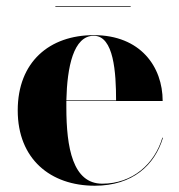

<svg xmlns="http://www.w3.org/2000/svg" viewBox="-20 -582 572 612"><path d="M156.5 -562V-560H396.5V-562ZM499.5 -143H497.5C472.5 -59 402 3.5 306 3.5C212 3.5 191.5 -111 191.5 -240C191.5 -246.5 191.5 -253.5 191.5 -260H498.5C498.5 -369 428 -470 279 -470C138 -470 36.5 -385 36.5 -230C36.5 -75 141 10 282 10C403 10 473.5 -56 499.5 -143ZM279 -468C343 -468 350 -350 350 -262H191.5C194 -368.5 214 -468 279 -468Z"/></svg>

Font: Bodoni* 96pt
Style: Bold
Weight: 700
Version: Version 2.3